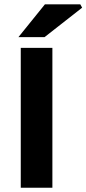

<svg xmlns="http://www.w3.org/2000/svg" viewBox="-20 -875 403 895"><path d="M76.8 0V-651.8H224.2V0ZM65.8 -701.8 189.3 -854.7H354.3L362.9 -839.2L187.5 -701.8Z"/></svg>

Font: Source Sans 3 VF
Style: Regular
Weight: 200
Designer: Paul D. Hunt
Foundry: Adobe
Version: Version 3.046;hotconv 1.0.118;makeotfexe 2.5.65603